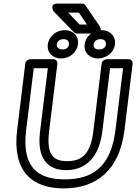

<svg xmlns="http://www.w3.org/2000/svg" viewBox="-20 -1007 755 1064"><path d="M125 -287 167 -629H245L202 -278C183 -127 245 -64 346 -64C448 -64 528 -127 547 -278L590 -629H662L620 -287C595 -83 494 -13 339 -13C185 -13 100 -84 125 -287ZM75 -287C47 -60 155 37 333 37C512 37 642 -61 670 -287L715 -654C716 -665 708 -679 693 -679H571C560 -679 545 -669 543 -654L497 -278C481 -145 426 -114 352 -114C279 -114 236 -145 252 -278L298 -654C299 -665 291 -679 276 -679H148C137 -679 122 -669 120 -654ZM417 -937 462 -871H421L358 -937ZM453 -978C449 -984 443 -987 435 -987H299C251 -987 277 -944 277 -944L390 -828C394 -824 400 -821 406 -821H508C558 -821 532 -862 532 -862ZM529 -733C506 -733 497 -745 499 -761C501 -777 514 -790 536 -790C560 -790 569 -777 567 -761C565 -745 553 -733 529 -733ZM523 -683C569 -683 611 -715 617 -761C623 -807 589 -840 542 -840C496 -840 455 -807 449 -761C443 -715 478 -683 523 -683ZM326 -733C303 -733 293 -746 295 -761C297 -777 309 -790 332 -790C354 -790 364 -777 362 -761C360 -745 349 -733 326 -733ZM319 -683C364 -683 406 -715 412 -761C418 -807 385 -840 339 -840C293 -840 251 -807 245 -761C239 -714 274 -683 319 -683Z"/></svg>

Font: Falling Sky
Style: ExtOuObl
Weight: 400
Designer: Paul D. Hunt
Foundry: Adobe Systems Incorporated
Version: Version 1.02